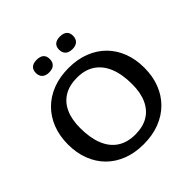

<svg xmlns="http://www.w3.org/2000/svg" viewBox="-228 -1090 1290 1290"><g transform="rotate(-45 417.5 -445.0)"><path d="M420 -709Q503 -709 569.8 -683Q636.5 -657 683.8 -609.5Q731 -562 756.2 -496.2Q781.5 -430.5 781.5 -350Q781.5 -269 755.8 -202.8Q730 -136.5 682 -88.8Q634 -41 566.5 -15Q499 11 415 11Q332 11 265.2 -14.8Q198.5 -40.5 151.2 -88.2Q104 -136 78.8 -201.8Q53.5 -267.5 53.5 -348Q53.5 -428.5 79.2 -494.8Q105 -561 153 -609Q201 -657 268.5 -683Q336 -709 420 -709ZM421 -75Q494 -75 543.8 -104.8Q593.5 -134.5 619.5 -191.5Q645.5 -248.5 645.5 -329.5Q645.5 -424 618.8 -489.2Q592 -554.5 540.5 -588.8Q489 -623 414 -623Q341 -623 291 -593Q241 -563 215.2 -506.2Q189.5 -449.5 189.5 -368.5Q189.5 -274.5 216 -208.8Q242.5 -143 294.2 -109Q346 -75 421 -75ZM307 -779.5Q274.5 -779.5 257.5 -795.8Q240.5 -812 240.5 -840.5Q240.5 -869.5 257.5 -884.5Q274.5 -899.5 307 -899.5Q340 -899.5 356.8 -884.5Q373.5 -869.5 373.5 -840.5Q373.5 -812 356.8 -795.8Q340 -779.5 307 -779.5ZM528 -779.5Q495.5 -779.5 478.5 -795.8Q461.5 -812 461.5 -840.5Q461.5 -869.5 478.5 -884.5Q495.5 -899.5 528 -899.5Q560.5 -899.5 577.5 -884.5Q594.5 -869.5 594.5 -840.5Q594.5 -812 577.5 -795.8Q560.5 -779.5 528 -779.5Z"/></g></svg>

Font: Newsreader 9pt Medium
Style: Regular
Weight: 500
Designer: Hugues Gentile
Foundry: Production Type
Version: Version 1.003